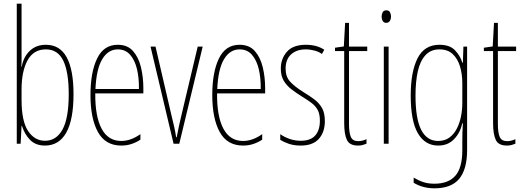

<svg xmlns="http://www.w3.org/2000/svg" viewBox="-20 -780 2834 1042"><path d="M97 -481Q97 -465 97 -448Q97 -431 96 -418H98Q107 -471 141.5 -504Q176 -537 229 -537Q305 -537 342 -469Q379 -401 379 -269Q379 -130 339.5 -60Q300 10 224 10Q174 10 144 -20Q114 -50 99 -97H97L92 0H71V-760H97ZM229 -512Q162 -512 129.5 -452.5Q97 -393 97 -294V-239Q97 -122 132.5 -69Q168 -16 224 -16Q286 -16 319.5 -77.5Q353 -139 353 -269Q353 -389 323.5 -450.5Q294 -512 229 -512Z M619 -537Q672 -537 702 -503Q732 -469 745 -415Q758 -361 758 -301V-273H497Q496 -148 531.5 -81.5Q567 -15 638 -15Q690 -15 742 -52V-22Q721 -8 695 1Q669 10 638 10Q552 10 511.5 -63.5Q471 -137 471 -264Q471 -388 507 -462.5Q543 -537 619 -537ZM619 -512Q567 -512 535 -459Q503 -406 498 -297H734Q735 -356 723.5 -404.5Q712 -453 686.5 -482.5Q661 -512 619 -512Z M922 0 797 -527H824L911 -152Q918 -124 924.5 -95.5Q931 -67 936 -35H939Q945 -66 951 -95Q957 -124 964 -152L1053 -527H1080L953 0Z M1280 -537Q1333 -537 1363 -503Q1393 -469 1406 -415Q1419 -361 1419 -301V-273H1158Q1157 -148 1192.5 -81.5Q1228 -15 1299 -15Q1351 -15 1403 -52V-22Q1382 -8 1356 1Q1330 10 1299 10Q1213 10 1172.5 -63.5Q1132 -137 1132 -264Q1132 -388 1168 -462.5Q1204 -537 1280 -537ZM1280 -512Q1228 -512 1196 -459Q1164 -406 1159 -297H1395Q1396 -356 1384.5 -404.5Q1373 -453 1347.5 -482.5Q1322 -512 1280 -512Z M1743 -123Q1743 -63 1710.5 -26.5Q1678 10 1612 10Q1575 10 1546.5 0Q1518 -10 1501 -21V-52Q1523 -36 1552 -26Q1581 -16 1612 -16Q1665 -16 1690.5 -44.5Q1716 -73 1716 -125Q1716 -160 1705 -181.5Q1694 -203 1673 -219.5Q1652 -236 1622 -254Q1588 -275 1561.5 -295.5Q1535 -316 1519.5 -342.5Q1504 -369 1504 -408Q1504 -461 1537 -499Q1570 -537 1640 -537Q1699 -537 1740 -510L1727 -487Q1711 -499 1687 -505.5Q1663 -512 1639 -512Q1590 -512 1560 -485Q1530 -458 1530 -407Q1530 -364 1554.5 -337Q1579 -310 1627 -280Q1660 -260 1686 -240.5Q1712 -221 1727.5 -194Q1743 -167 1743 -123Z M1924 -14Q1937 -14 1949.5 -17.5Q1962 -21 1969 -25V0Q1959 4 1948 7Q1937 10 1923 10Q1877 10 1862.5 -21Q1848 -52 1848 -112V-503H1798V-521L1846 -528L1853 -656H1874V-527H1973V-503H1874V-108Q1874 -60 1884 -37Q1894 -14 1924 -14Z M2077 -724Q2091 -724 2096.5 -713.5Q2102 -703 2102 -691Q2102 -675 2095 -665.5Q2088 -656 2076 -656Q2063 -656 2057 -666.5Q2051 -677 2051 -690Q2051 -702 2056.5 -713Q2062 -724 2077 -724ZM2089 -527V0H2063V-527Z M2365 -537Q2421 -537 2449.5 -507Q2478 -477 2489 -440H2492L2495 -527H2515V35Q2515 138 2472.5 190Q2430 242 2338 242Q2275 242 2225 212V184Q2252 200 2278 208.5Q2304 217 2338 217Q2413 217 2451 174Q2489 131 2489 35V-12Q2489 -35 2489.5 -57.5Q2490 -80 2492 -111H2489Q2478 -60 2444.5 -25Q2411 10 2358 10Q2287 10 2248 -56.5Q2209 -123 2209 -262Q2209 -390 2246 -463.5Q2283 -537 2365 -537ZM2365 -512Q2318 -512 2289 -480.5Q2260 -449 2247.5 -393Q2235 -337 2235 -262Q2235 -135 2266 -75Q2297 -15 2358 -15Q2394 -15 2419 -33.5Q2444 -52 2459.5 -82.5Q2475 -113 2482 -149Q2489 -185 2489 -221V-329Q2489 -378 2476.5 -419.5Q2464 -461 2437 -486.5Q2410 -512 2365 -512Z M2732 -14Q2745 -14 2757.5 -17.5Q2770 -21 2777 -25V0Q2767 4 2756 7Q2745 10 2731 10Q2685 10 2670.5 -21Q2656 -52 2656 -112V-503H2606V-521L2654 -528L2661 -656H2682V-527H2781V-503H2682V-108Q2682 -60 2692 -37Q2702 -14 2732 -14Z"/></svg>

Font: Noto Sans Gujarati UI ExtraCondensed Thin
Style: Regular
Weight: 100
Width: 2
Designer: Jelle Bosma - Monotype Design Team, Universal Thirst
Foundry: Monotype Imaging Inc.
Version: Version 2.106; ttfautohint (v1.8.4.7-5d5b)